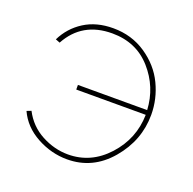

<svg xmlns="http://www.w3.org/2000/svg" viewBox="-101 -629 742 740"><g transform="rotate(20 270.0 -259.0)"><path d="M247 9Q182 9 122.5 -23.5Q63 -56 37 -113L55 -120Q83 -66 135.5 -38Q188 -10 244 -10Q338 -10 405 -83.5Q472 -157 474 -256H189V-275H473Q468 -368 406.5 -437.5Q345 -507 246 -507Q123 -507 67 -404L49 -411Q75 -464 124.5 -495.5Q174 -527 243 -527Q319 -527 378 -487Q437 -447 465.5 -387.5Q494 -328 494 -263Q494 -158 423 -74.5Q352 9 247 9Z"/></g></svg>

Font: Raleway
Style: Thin
Weight: 100
Designer: Matt McInerney, Pablo Impallari, Rodrigo Fuenzalida
Foundry: Matt McInerney, Pablo Impallari, Rodrigo Fuenzalida
Version: Version 3.000